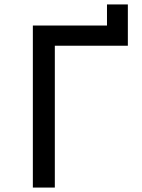

<svg xmlns="http://www.w3.org/2000/svg" viewBox="-20 -845 640 865"><path d="M128 0V-730H462V-825H556V-639H227V0Z"/></svg>

Font: Pitagon Sans Mono Medium
Style: Regular
Weight: 500
Monospace: yes
Designer: Travis Tran
Foundry: Pitagon
Version: Version 1.001; ttfautohint (v1.8.4.7-5d5b);gftools[0.9.26]